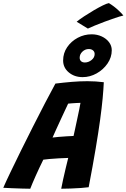

<svg xmlns="http://www.w3.org/2000/svg" viewBox="-72 -1178 794 1206"><path d="M118 7.5Q101.5 7.5 69 6.5Q36.5 5.5 2.8 4.2Q-31 3 -51.5 1.5Q-35.5 -35.5 -6.2 -96.5Q23 -157.5 59.5 -231.5Q96 -305.5 135 -382.5Q174 -459.5 210.5 -529.8Q247 -600 276 -653Q328.5 -659.5 379.2 -663.8Q430 -668 477 -668Q530 -668 580 -661.5Q578 -617.5 572.8 -560.5Q567.5 -503.5 557 -426.2Q546.5 -349 529 -244.8Q511.5 -140.5 485 -2Q467.5 0.5 436.5 2.8Q405.5 5 371.8 6.2Q338 7.5 312.5 7.5Q317 -16.5 324.5 -51Q332 -85.5 340.8 -121.8Q349.5 -158 356.5 -186Q330 -185.5 297.2 -183.5Q264.5 -181.5 237.2 -179.2Q210 -177 200 -175Q174.5 -123.5 152 -73Q129.5 -22.5 118 7.5ZM258 -314Q270 -316 295 -318Q320 -320 346.8 -321.8Q373.5 -323.5 390 -324Q392.5 -334.5 398.8 -363.8Q405 -393 412.5 -427.8Q420 -462.5 426 -491.8Q432 -521 433.5 -532Q425 -532 409 -531Q393 -530 377.5 -529Q362 -528 356 -527Q349 -512.5 337 -486.5Q325 -460.5 310.5 -429.5Q296 -398.5 282.2 -368Q268.5 -337.5 258 -314ZM447 -693.5Q395.5 -693.5 360 -723.2Q324.5 -753 324.5 -798Q324.5 -844.5 350 -881.8Q375.5 -919 416.5 -940.8Q457.5 -962.5 503.5 -962.5Q538 -962.5 566.8 -949.2Q595.5 -936 612.8 -913.2Q630 -890.5 630 -862.5Q630 -818 603.5 -779.2Q577 -740.5 535 -717Q493 -693.5 447 -693.5ZM461 -785.5Q483.5 -785.5 503 -801Q522.5 -816.5 522.5 -838.5Q522.5 -853 512.2 -861.5Q502 -870 485.5 -870Q463 -870 445.8 -853.8Q428.5 -837.5 428.5 -815.5Q428.5 -801 437.5 -793.2Q446.5 -785.5 461 -785.5ZM612 -1158.5Q645 -1138.5 671.5 -1113.5Q698 -1088.5 703 -1080.5Q681.5 -1075.5 650 -1064.8Q618.5 -1054 584.8 -1041.5Q551 -1029 522.8 -1017.2Q494.5 -1005.5 480 -998.5L409.5 -1041.5Q427.5 -1056.5 456.5 -1075.5Q485.5 -1094.5 516.5 -1112.8Q547.5 -1131 573.5 -1143.8Q599.5 -1156.5 612 -1158.5Z"/></svg>

Font: Grandstander
Style: Bold Italic
Weight: 700
Italic angle: -15°
Designer: Tyler Finck
Foundry: Etcetera Type Co
Version: Version 1.200; ttfautohint (v1.8.3)